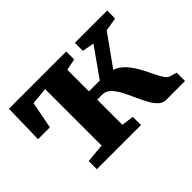

<svg xmlns="http://www.w3.org/2000/svg" viewBox="-107 -783 1013 1013"><g transform="rotate(-45 399.0 -277.0)"><path d="M129 0V-61L235 -70.5V-491.5L139.5 -483L110 -331.5H21.5L26.5 -553.5H454V-494L390 -481.5V-320H471L585 -481.5L518.5 -494V-553.5H759.5V-494L684 -481.5L561 -309.5Q594 -298 618 -272Q642 -246 660 -214.2Q678 -182.5 692.2 -151.8Q706.5 -121 720 -99.5Q733.5 -78 748.5 -73.5L787 -62.5V0H645.5Q621.5 0 602.8 -18.5Q584 -37 568.5 -66.5Q553 -96 538.2 -129Q523.5 -162 507.8 -191.5Q492 -221 472.8 -239.5Q453.5 -258 429 -258H390V-70.5L458.5 -61V0Z"/></g></svg>

Font: Merriweather 24pt ExtraBold
Style: Regular
Weight: 800
Version: Version 2.100